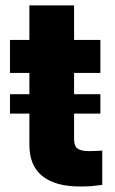

<svg xmlns="http://www.w3.org/2000/svg" viewBox="-20 -677 421 705"><path d="M16.6 -331.1H87.9V-409.2H16.6V-530.3H87.9V-657.2H252V-530.3H348.6V-409.2H252V-331.1H348.6V-259.8H252V-166Q252 -140.6 265.1 -131.3Q278.3 -122.1 305.7 -122.1Q326.2 -122.1 355.5 -124V2Q333.5 4.9 316.2 6.3Q298.8 7.8 273.4 7.8Q183.6 7.8 135.5 -30.5Q87.4 -68.8 87.9 -147.5V-259.8H16.6Z"/></svg>

Font: Pretendard JP ExtraBold
Style: Regular
Weight: 800
Designer: Base glyphs from Inter by Rasmus Andersson; Hangeul glyphs from Noto Sans CJK(Source Han Sans) by Jang Soo-young and Kan
Foundry: Kil Hyung-jin
Version: Version 1.309